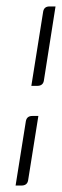

<svg xmlns="http://www.w3.org/2000/svg" viewBox="-20 -488 194 601"><path d="M28.8 92.8 61 -108.9Q64 -125 81.1 -125H100.1L67.9 77.1Q64.9 92.8 46.9 92.8ZM78.1 -219.2 115.2 -452.1Q118.2 -467.8 134.8 -467.8H153.8L117.2 -234.9Q114.3 -219.2 96.2 -219.2Z"/></svg>

Font: Hhenum
Style: Italic
Weight: 400
Designer: T. Christopher White
Version: Version 1.0